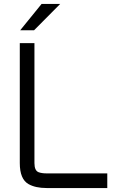

<svg xmlns="http://www.w3.org/2000/svg" viewBox="-20 -950 597 970"><path d="M82 -797 190 -930H284L152 -797ZM80 -126V-732H154V-126Q154 -88 175 -80Q191 -74 216 -74H522V0H216Q159 0 124 -20Q80 -45 80 -126Z"/></svg>

Font: Mina
Style: Regular
Weight: 400
Version: Version 1.000